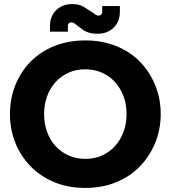

<svg xmlns="http://www.w3.org/2000/svg" viewBox="-20 -912 839 945"><path d="M400 13Q316 13 248 -15Q180 -43 131 -93Q82 -143 55.5 -209Q29 -275 29 -351Q29 -427 55.5 -493Q82 -559 130.5 -608.5Q179 -658 247.5 -685.5Q316 -713 400 -713Q483 -713 551.5 -685.5Q620 -658 668.5 -608.5Q717 -559 744 -492.5Q771 -426 771 -351Q771 -275 744 -209Q717 -143 668.5 -93Q620 -43 551.5 -15Q483 13 400 13ZM400 -130Q444 -130 481.5 -146.5Q519 -163 546 -193Q573 -223 588 -263.5Q603 -304 603 -351Q603 -398 588 -438Q573 -478 546 -508Q519 -538 481.5 -554.5Q444 -571 400 -571Q355 -571 318 -554.5Q281 -538 253.5 -508Q226 -478 211.5 -437.5Q197 -397 197 -351Q197 -304 211.5 -263.5Q226 -223 253.5 -193Q281 -163 318 -146.5Q355 -130 400 -130ZM461 -746Q435 -746 417 -751.5Q399 -757 386.5 -766.5Q374 -776 362 -785Q354 -792 346.5 -797Q339 -802 331 -802Q324 -802 319 -797.5Q314 -793 314 -784V-756H226V-783Q226 -833 257 -862.5Q288 -892 335 -892Q370 -892 392 -878.5Q414 -865 432 -853Q440 -847 448.5 -841Q457 -835 465 -835Q472 -835 477.5 -839.5Q483 -844 483 -854V-882H570V-855Q570 -805 539 -775.5Q508 -746 461 -746Z"/></svg>

Font: MuseoModerno Thin
Style: Bold
Weight: 700
Version: Version 1.003